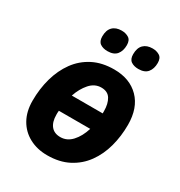

<svg xmlns="http://www.w3.org/2000/svg" viewBox="-179 -875 942 1007"><g transform="rotate(30 292.5 -371.0)"><path d="M253 10Q192 10 144.5 -15.5Q97 -41 70.5 -88Q44 -135 44 -200Q44 -272 62 -336.5Q80 -401 116 -450.5Q152 -500 206.5 -528Q261 -556 334 -556Q429 -556 485 -499Q541 -442 541 -340Q541 -271 524 -208Q507 -145 471.5 -96Q436 -47 381.5 -18.5Q327 10 253 10ZM209 -326H396V-340Q396 -384 379 -412Q362 -440 323 -440Q283 -440 254 -407Q225 -374 209 -326ZM265 -107Q305 -107 334.5 -139Q364 -171 380 -223H190Q189 -215 189 -209Q189 -203 189 -199Q189 -155 208.5 -131Q228 -107 265 -107ZM441 -621Q414 -621 396.5 -633Q379 -645 379 -675Q379 -713 398.5 -732.5Q418 -752 453 -752Q478 -752 496 -740.5Q514 -729 514 -699Q514 -664 496.5 -642.5Q479 -621 441 -621ZM254 -621Q227 -621 209.5 -633Q192 -645 192 -675Q192 -713 211.5 -732.5Q231 -752 266 -752Q291 -752 309 -740.5Q327 -729 327 -699Q327 -664 309.5 -642.5Q292 -621 254 -621Z"/></g></svg>

Font: Noto IKEA Latin
Style: Bold Italic
Weight: 700
Italic angle: -12°
Designer: Monotype Design Team
Foundry: Monotype Imaging Inc.
Version: Version 1.0